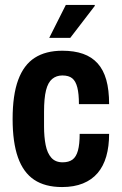

<svg xmlns="http://www.w3.org/2000/svg" viewBox="-20 -744 493 776"><path d="M231 12Q162 12 118 -17.5Q74 -47 52.5 -108Q31 -169 31 -263Q31 -360 53.5 -421Q76 -482 120.5 -510.5Q165 -539 232 -539Q280 -539 315.5 -526.5Q351 -514 374.5 -488Q398 -462 409.5 -421.5Q421 -381 421 -323H299Q299 -365 292.5 -390.5Q286 -416 272 -427.5Q258 -439 232 -439Q208 -439 191 -425Q174 -411 166 -379Q158 -347 158 -292V-233Q158 -191 164.5 -158Q171 -125 187.5 -106.5Q204 -88 233 -88Q258 -88 273 -99Q288 -110 295 -135.5Q302 -161 302 -203H421Q421 -152 409.5 -112Q398 -72 374.5 -44.5Q351 -17 315 -2.5Q279 12 231 12ZM179 -591 246 -724H363V-720L264 -591Z"/></svg>

Font: Archivo Condensed
Style: Bold
Weight: 700
Width: 3
Designer: Hector Gatti
Foundry: Omnibus-Type
Version: Version 2.001